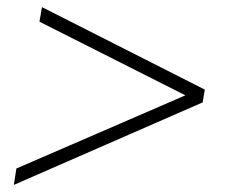

<svg xmlns="http://www.w3.org/2000/svg" viewBox="-20 -557 640 540"><path d="M19 -37 26 -83 527 -300 523 -278 91 -496 98 -537 556 -305 550 -269Z"/></svg>

Font: Mulish ExtraLight
Style: Italic
Weight: 200
Italic angle: -9°
Designer: Vernon Adams
Foundry: Vernon Adams
Version: Version 3.603